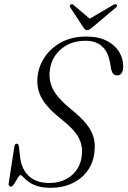

<svg xmlns="http://www.w3.org/2000/svg" viewBox="-20 -884 607 914"><path d="M222 10Q181.5 10 155.5 1Q129.5 -8 114.2 -20Q99 -32 90.8 -41.2Q82.5 -50.5 77.5 -50.5Q72.5 -50.5 64.5 -36.8Q56.5 -23 47.8 -9.2Q39 4.5 32 4.5Q19 4.5 21.5 -12.5L48.5 -186.5Q50.5 -200 59.5 -200Q68.5 -200 70 -186L75.5 -139.5Q82 -78 117.8 -45.5Q153.5 -13 214.5 -13Q279 -13 321.2 -49.2Q363.5 -85.5 369.5 -144.5Q375 -192 353 -231.2Q331 -270.5 271.5 -317Q206.5 -368 180 -414Q153.5 -460 158.5 -516Q163 -567 192.2 -611.2Q221.5 -655.5 272 -682.8Q322.5 -710 390.5 -710Q449 -710 488.5 -689.5Q528 -669 547.8 -636Q567.5 -603 566.5 -565Q565 -525 537 -525Q516 -525 509.5 -553.5L503.5 -587Q484.5 -690 387 -690Q337.5 -690 300.2 -670.2Q263 -650.5 241.2 -617.2Q219.5 -584 216.5 -543.5Q212 -496 234.5 -455Q257 -414 317.5 -364.5Q364.5 -327 390.2 -295Q416 -263 425 -231.8Q434 -200.5 430 -164.5Q425.5 -111 397.2 -71.8Q369 -32.5 323.5 -11.2Q278 10 222 10ZM421 -755Q413 -748.5 407.5 -744.5Q402 -740.5 395.5 -740.5Q388.5 -740.5 384.5 -744.2Q380.5 -748 376 -755L314.5 -848.5Q309 -857 316.5 -862Q323 -867 331 -859.5L407 -795L517 -859.5Q530 -867.5 535 -862Q541 -856 531.5 -848Z"/></svg>

Font: Fraunces 144pt S050 Light
Style: Italic
Weight: 300
Italic angle: -16°
Version: Version 1.000; ttfautohint (v1.8.3)